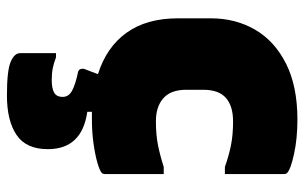

<svg xmlns="http://www.w3.org/2000/svg" viewBox="-178 -424 857 540"><g transform="rotate(90 250.0 -154.5)"><path d="M317 -563Q370 -563 413.5 -553.5Q457 -544 467 -534Q470 -531 470 -526V-359H450Q419 -370 389.5 -376Q360 -382 322 -382Q279 -382 256 -362Q233 -342 233 -298V-250Q233 -205 259 -184Q270 -175 285.5 -170Q301 -165 322 -165Q360 -165 389.5 -171Q419 -177 450 -187H470V-21Q470 -16 467 -13Q461 -7 438.5 -0.5Q416 6 384 10.5Q352 15 317 15Q306 15 295 15V17V28Q400 43 400 139Q400 200 360 227Q320 254 249 254Q179 254 154.5 243.5Q130 233 130 217V116H142Q157 122 172 125Q187 128 206 128Q228 128 240.5 121.5Q253 115 253 97Q253 80 235 70.5Q217 61 183 54Q176 52 174.5 46Q173 40 175 35Q178 28 181.5 18Q185 8 189 -2Q113 -26 72.5 -82.5Q32 -139 32 -227V-319Q32 -389 64 -444Q96 -499 159.5 -531Q223 -563 317 -563Z"/></g></svg>

Font: Recursive Sn Lnr St Blk
Style: Regular
Weight: 900
Version: Version 1.079;hotconv 1.0.112;makeotfexe 2.5.65598; ttfautoh